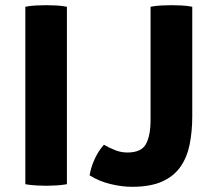

<svg xmlns="http://www.w3.org/2000/svg" viewBox="-20 -709 826 739"><path d="M77.5 -683Q96.5 -687 119.8 -688Q143 -689 157.5 -689Q173.5 -689 195.5 -688Q217.5 -687 237.5 -683V0Q217.5 3.5 195.5 4.8Q173.5 6 157.5 6Q143 6 119.8 4.8Q96.5 3.5 77.5 0ZM380 -152Q401 -139.5 423.8 -130.8Q446.5 -122 470 -122Q524.5 -122 542 -155Q559.5 -188 559.5 -247V-683Q579 -687 602.2 -688Q625.5 -689 640 -689Q656 -689 678 -688Q700 -687 720 -683V-262Q720 -203 710 -153.2Q700 -103.5 674.5 -67Q649 -30.5 603.8 -10.2Q558.5 10 488 10Q448.5 10 404.5 -0.8Q360.5 -11.5 325 -34Q329.5 -64 344 -96Q358.5 -128 380 -152Z"/></svg>

Font: Signika
Style: Bold
Weight: 700
Designer: Anna Giedry
Foundry: Anna Giedry
Version: Version 2.001